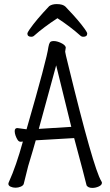

<svg xmlns="http://www.w3.org/2000/svg" viewBox="-20 -912 540 940"><path d="M432 8Q412 8 404 -4Q396 -39 343 -236L155 -225Q145 -188 118 -99L96 -11Q93 -3 81 2Q69 7 56 7Q43 7 32 2Q21 -3 21 -12Q21 -16 24 -22Q59 -99 92 -219Q87 -218 81 -218Q72 -218 66 -227.5Q60 -237 56 -248.5Q52 -260 52 -270Q52 -285 65 -285Q90 -281 110 -279Q210 -625 217 -682Q220 -698 224.5 -704.5Q229 -711 243 -711Q259 -711 278 -702Q297 -693 301 -683Q302 -682 302 -679Q302 -675 300.5 -669.5Q299 -664 299 -659Q299 -654 315 -590Q437 -89 476 -25Q479 -21 479 -17Q479 -6 463.5 1Q448 8 432 8ZM170 -281 329 -291Q304 -390 270 -531L255 -592ZM133 -732Q114 -732 114 -748Q114 -752 124 -767Q158 -816 221 -882Q235 -892 258 -892Q288 -892 301 -879L312 -867Q365 -812 395 -770Q407 -753 407 -748Q407 -732 388 -732Q379 -732 373 -738Q325 -781 261 -823L260 -822Q194 -779 148 -738Q142 -732 133 -732Z"/></svg>

Font: LXGW WenKai Mono TC
Style: Regular
Weight: 400
Designer: LXGW / Fontworks Inc.
Foundry: LXGW / Fontworks Inc.
Version: Version 1.330